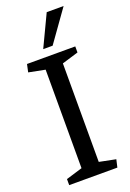

<svg xmlns="http://www.w3.org/2000/svg" viewBox="-174 -989 709 1048"><g transform="rotate(-20 181.0 -464.5)"><path d="M231 -636.2V-64L326.2 -44.9L315.9 0H36.1V-35.2L130.9 -64V-636.2L36.1 -654.8L45.9 -700.2H326.2V-665ZM211.4 -746.1H156.7L243.7 -929.2H341.8Z"/></g></svg>

Font: Brawler
Style: Regular
Weight: 400
Version: Version 1.000